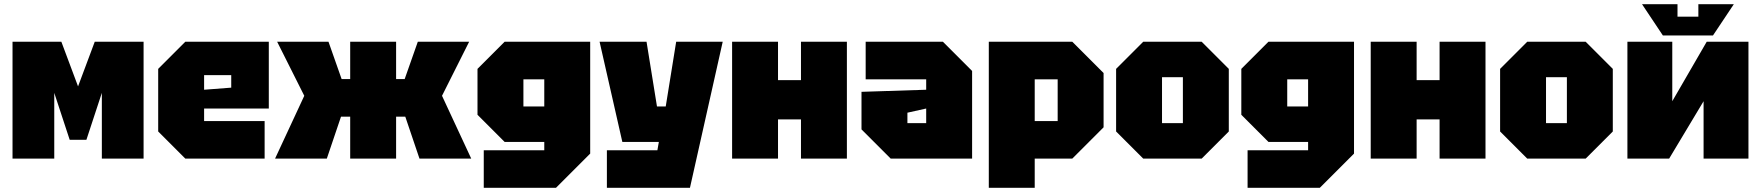

<svg xmlns="http://www.w3.org/2000/svg" viewBox="-20 -760 8438 920"><path d="M40 0V-560H274L354 -346L434 -560H668V0H468V-315L394 -90H314L240 -315V0Z M738 -130V-430L868 -560H1268V-240H958V-180H1248V0H868ZM958 -330 1088 -340V-400H958Z M1878 0H1658V-201H1614L1546 0H1298L1438 -301L1308 -560H1554L1617 -381H1658V-560H1878V-381H1919L1982 -560H2228L2098 -301L2238 0H1990L1922 -201H1878Z M2298 140V-40H2588V-80H2398L2268 -210V-430L2398 -560H2808V-24L2644 140ZM2488 -380V-250H2588V-380Z M2888 140V-40H3130L3137 -80H2962L2853 -560H3078L3128 -250H3170L3220 -560H3443L3286 140Z M3488 0V-560H3708V-376H3818V-560H4038V0H3818V-188H3708V0Z M4108 -140V-320L4418 -330V-380H4128V-560H4498L4638 -420V0H4248ZM4328 -220V-170H4418V-240Z M4718 140V-560H5118L5268 -410V-150L5118 0H4938V140ZM5048 -380H4938V-180H5048Z M5328 -130V-430L5458 -560H5738L5868 -430V-130L5738 0H5458ZM5548 -170H5648V-390H5548Z M5958 140V-40H6248V-80H6058L5928 -210V-430L6058 -560H6468V-24L6304 140ZM6148 -380V-250H6248V-380Z M6548 0V-560H6768V-376H6878V-560H7098V0H6878V-188H6768V0Z M7168 -130V-430L7298 -560H7578L7708 -430V-130L7578 0H7298ZM7388 -170H7488V-390H7388Z M8358 0H8143V-275L7978 0H7778V-560H7993V-275L8158 -560H8358ZM8118 -740H8288L8188 -590H7948L7848 -740H8018V-680H8118Z"/></svg>

Font: Tektur Black
Style: Regular
Weight: 900
Designer: Adam Jagosz
Foundry: Adam Jagosz
Version: Version 1.005;gftools[0.9.30]